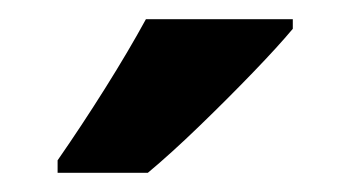

<svg xmlns="http://www.w3.org/2000/svg" viewBox="-20 -786 365 200"><path d="M285 -756Q270 -738 243.5 -710.5Q217 -683 187.5 -654.5Q158 -626 134 -606H40V-619Q65 -655 89.5 -694Q114 -733 132 -766H285Z"/></svg>

Font: Noto Sans Kannada Condensed
Style: Bold
Weight: 700
Width: 3
Designer: Jelle Bosma - Monotype Design Team
Foundry: Monotype Imaging Inc.
Version: Version 2.005; ttfautohint (v1.8.4.7-5d5b)